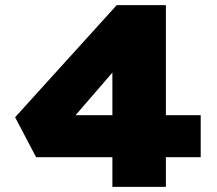

<svg xmlns="http://www.w3.org/2000/svg" viewBox="-20 -730 847 750"><path d="M419 0V-631L582 -635L212 -207L183 -280H764V-116H121L39 -272L436 -710H628V0Z"/></svg>

Font: Lexend Peta Black
Style: Regular
Weight: 900
Version: Version 1.007